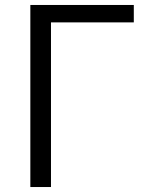

<svg xmlns="http://www.w3.org/2000/svg" viewBox="-20 -752 592 772"><path d="M102 0H185V-662H518V-732H102Z"/></svg>

Font: Noto Sans CJK SC DemiLight
Style: Regular
Weight: 350
Designer: Ryoko NISHIZUKA 西塚涼子 (kana, bopomofo & ideographs); Paul D. Hunt (Latin, Greek & Cyrillic); Sandoll Communications 산돌커뮤니
Foundry: Adobe
Version: Version 2.004;hotconv 1.0.118;makeotfexe 2.5.65603